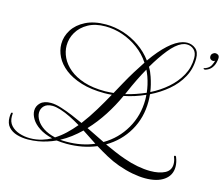

<svg xmlns="http://www.w3.org/2000/svg" viewBox="-306 -1006 1656 1422"><g transform="rotate(15 522.0 -295.5)"><path d="M917 230Q873 230 819.5 220Q766 210 707 189Q657 171 609.5 145Q562 119 516 91Q466 112 409 123Q352 134 290 134Q269 134 249.5 132.5Q230 131 213 129Q150 158 82 170Q63 173 43 175Q23 177 3 177Q-42 177 -81 165.5Q-120 154 -144.5 127Q-169 100 -169 53Q-169 37 -166 21Q-164 15 -159 15Q-153 15 -153 20Q-153 25 -153.5 30.5Q-154 36 -154 41Q-154 84 -129.5 111Q-105 138 -66 151Q-27 164 16 164Q65 164 110 150Q127 145 143.5 138Q160 131 176 122Q115 107 74.5 80Q34 53 14.5 20.5Q-5 -12 -5 -42Q-5 -78 22 -103.5Q49 -129 101 -129Q137 -129 183 -114Q227 -100 270.5 -82Q314 -64 357 -44Q404 -106 445 -174Q486 -242 520 -304Q492 -301 464 -301Q361 -301 285 -324.5Q209 -348 159 -387Q109 -426 85 -474Q61 -522 61 -571Q61 -629 93.5 -680.5Q126 -732 189.5 -764Q253 -796 345 -796Q412 -796 478.5 -775Q545 -754 604 -713.5Q663 -673 705 -616Q764 -700 820 -751Q876 -802 926 -816Q946 -821 961 -821Q998 -821 1026 -798Q1054 -775 1054 -724Q1054 -646 1018.5 -581Q983 -516 923.5 -466Q864 -416 792 -381Q795 -353 795 -325Q795 -201 736.5 -100Q678 1 574 62Q614 80 654 97.5Q694 115 735 129Q788 148 841 158Q894 168 940 168Q1008 168 1051.5 145.5Q1095 123 1095 74Q1095 62 1092.5 49Q1090 36 1084 22Q1084 21 1083.5 20.5Q1083 20 1083 19Q1083 11 1091 11Q1095 11 1098 16Q1114 55 1114 90Q1114 155 1061.5 192.5Q1009 230 917 230ZM790 -397Q860 -432 916 -481Q972 -530 1005.5 -591Q1039 -652 1039 -724Q1039 -766 1016 -787Q993 -808 962 -808Q942 -808 922 -799Q878 -779 829.5 -719Q781 -659 732 -575Q742 -559 749.5 -542Q757 -525 763 -507Q782 -452 790 -397ZM464 -316Q480 -316 496.5 -317.5Q513 -319 529 -320L574 -402Q604 -457 634 -505.5Q664 -554 692 -596Q653 -655 597 -696Q541 -737 476 -759Q411 -781 345 -781Q267 -781 213 -751Q159 -721 130.5 -673Q102 -625 102 -570Q102 -524 123.5 -479Q145 -434 189.5 -397Q234 -360 302 -338Q370 -316 464 -316ZM614 -334Q652 -343 690.5 -356Q729 -369 766 -385Q760 -443 739 -503Q735 -515 729.5 -527Q724 -539 719 -550Q694 -506 670 -457Q646 -408 623 -355ZM551 50Q652 -9 710.5 -110Q769 -211 769 -332Q769 -341 768.5 -350.5Q768 -360 767 -370Q728 -352 687.5 -339Q647 -326 606 -318Q569 -236 519.5 -159.5Q470 -83 410 -19Q445 -2 480.5 15.5Q516 33 551 50ZM195 110Q235 85 271 51Q307 17 340 -23Q300 -47 260 -67Q220 -87 179 -100Q143 -111 118 -111Q76 -111 54.5 -89.5Q33 -68 33 -37Q33 -10 50.5 19.5Q68 49 104 73Q140 97 195 110ZM285 119Q402 119 496 78L386 6Q352 39 315 67Q278 95 237 117Q248 118 260 118.5Q272 119 285 119ZM1136 -662Q1128 -662 1126 -667Q1126 -673 1136 -673Q1168 -685 1179.5 -708Q1191 -731 1194 -746Q1188 -740 1178 -740Q1168 -740 1159.5 -747Q1151 -754 1151 -768Q1151 -782 1161.5 -791Q1172 -800 1182 -800Q1195 -800 1204 -793Q1213 -786 1213 -770Q1213 -755 1207 -732.5Q1201 -710 1185 -690.5Q1169 -671 1139 -662Z"/></g></svg>

Font: Mea Culpa
Style: Regular
Weight: 400
Designer: Robert E. Leuschke
Foundry: Robert E. Leuschke
Version: Version 1.010; ttfautohint (v1.8.3)